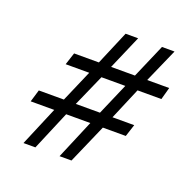

<svg xmlns="http://www.w3.org/2000/svg" viewBox="-86 -506 583 590"><g transform="rotate(20 206.0 -211.5)"><path d="M49 0 103 -128H26L38 -168H120L165 -272H88L101 -312H182L229 -423H270L222 -312H300L348 -423H389L340 -312H412L401 -272H323L279 -168H350L337 -128H262L206 0H167L221 -128H142L88 0ZM159 -168H238L283 -272H205Z"/></g></svg>

Font: Junicode SmExp
Style: Italic
Weight: 400
Width: 6
Italic angle: -11°
Designer: Peter S. Baker
Version: Version 2.205; ttfautohint (v1.8.4)